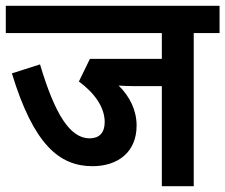

<svg xmlns="http://www.w3.org/2000/svg" viewBox="-20 -642 777 662"><path d="M648 -528H737V-622H0V-528H538V-439H290L252 -361C305 -322 341 -273 341 -221C341 -184 322 -165 289 -165C221 -165 169 -249 118 -420L21 -389C96 -143 185 -69 299 -69C387 -69 451 -118 451 -209C451 -261 428 -309 389 -347C404 -346 422 -345 444 -345H538V0H648Z"/></svg>

Font: Noto Sans Devanagari UI SemiCondensed SemiBold
Style: Regular
Weight: 600
Width: 4
Designer: Jelle Bosma - Monotype Design Team
Foundry: Monotype Imaging Inc.
Version: Version 2.004